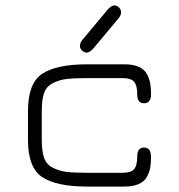

<svg xmlns="http://www.w3.org/2000/svg" viewBox="-20 -687 659 707"><path d="M438.5 0H300.8Q188.5 0 135.7 -34.7Q83 -69.3 83 -171.9V-278.3Q83 -380.9 135.7 -415.5Q188.5 -450.2 300.8 -450.2H438.5Q469.7 -450.2 490.7 -440.9Q511.7 -431.6 521 -414.1Q530.3 -396.5 533.2 -379.9Q536.1 -363.3 536.1 -340.8Q536.1 -306.6 510.7 -306.6Q485.4 -306.6 485.4 -338.9Q485.4 -373 473.6 -386.2Q461.9 -399.4 431.6 -399.4H300.8Q251 -399.4 224.1 -396Q197.3 -392.6 173.8 -380.4Q150.4 -368.2 142.1 -343.8Q133.8 -319.3 133.8 -277.3V-172.9Q133.8 -130.9 142.1 -106.4Q150.4 -82 173.8 -69.8Q197.3 -57.6 224.1 -54.2Q251 -50.8 300.8 -50.8H431.6Q462.9 -50.8 474.1 -64.5Q485.4 -78.1 485.4 -111.3Q485.4 -143.6 510.7 -143.6Q536.1 -143.6 536.1 -108.4Q536.1 -85.9 533.2 -69.3Q530.3 -52.7 521 -35.6Q511.7 -18.6 490.7 -9.3Q469.7 0 438.5 0ZM417 -620.1 323.2 -507.8Q309.6 -493.2 298.8 -493.2Q291 -493.2 282.7 -500.5Q274.4 -507.8 274.4 -517.6Q274.4 -529.3 283.2 -540L377 -652.3Q390.6 -667 401.4 -667Q410.2 -667 418 -659.7Q425.8 -652.3 425.8 -641.6Q425.8 -630.9 417 -620.1Z"/></svg>

Font: Jura
Style: Book
Weight: 400
Version: Version 2.3